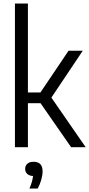

<svg xmlns="http://www.w3.org/2000/svg" viewBox="-20 -828 502 1080"><path d="M64 0V-808H137V-308H207.5L365.5 -542.5H445.5L269 -279L462 0H380L208 -247.5H137V0ZM145.5 232.5Q155 211 159.5 194.2Q164 177.5 166 162Q144.5 161 133 150Q121.5 139 121.5 122Q121.5 104 133.8 93Q146 82 169 82Q219.5 82 219.5 136Q219.5 157 212.2 183Q205 209 192 232.5Z"/></svg>

Font: Encode Sans Condensed
Style: Regular
Weight: 400
Width: 3
Designer: Multiple Designers
Foundry: Impallari Type
Version: Version 3.000; ttfautohint (v1.8.3) -l 8 -r 50 -G 200 -x 14 